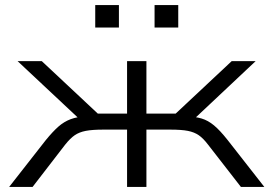

<svg xmlns="http://www.w3.org/2000/svg" viewBox="-20 -734 1074 754"><path d="M16 0 160 -184Q187 -217 209 -236.5Q231 -256 257.5 -266Q284 -276 326 -278L302 -257L49 -494H144L364 -288H479V-494H555V-288H670L890 -494H984L732 -257L708 -278Q747 -276 772 -268.5Q797 -261 820.5 -241.5Q844 -222 874 -184L1018 0H926L797 -166Q778 -191 760.5 -203Q743 -215 718 -220Q693 -225 648 -225H555V0H479V-225H386Q342 -225 316.5 -220Q291 -215 273.5 -203Q256 -191 236 -166L108 0ZM587 -626V-714H680V-626ZM354 -626V-714H447V-626Z"/></svg>

Font: Nunito Sans 7pt Expanded Light
Style: Regular
Weight: 300
Width: 7
Designer: Vernon Adams
Foundry: Vernon Adams
Version: Version 3.101;gftools[0.9.27]